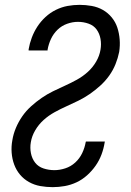

<svg xmlns="http://www.w3.org/2000/svg" viewBox="-20 -763 540 791"><path d="M197 8Q171 8 146 3.5Q121 -1 99.5 -13Q78 -25 62.5 -43.5Q47 -62 38.5 -85Q30 -108 28 -134Q26 -160 31 -186Q35 -211 45.5 -236Q56 -261 71.5 -283.5Q87 -306 108 -325Q129 -344 151.5 -359.5Q174 -375 198.5 -387Q223 -399 247.5 -410Q272 -421 296.5 -434.5Q321 -448 341.5 -466.5Q362 -485 376 -509Q390 -533 394 -558Q398 -581 394 -603Q390 -625 378 -641.5Q366 -658 345 -665.5Q324 -673 301 -673Q279 -673 256.5 -665Q234 -657 217 -640.5Q200 -624 190 -602.5Q180 -581 176 -558V-555H98V-560Q102 -584 111 -608Q120 -632 134 -653.5Q148 -675 167.5 -693Q187 -711 210.5 -722.5Q234 -734 258.5 -738.5Q283 -743 308 -743Q333 -743 358 -738.5Q383 -734 404 -722Q425 -710 440.5 -691Q456 -672 463.5 -649Q471 -626 473 -600.5Q475 -575 471 -549Q466 -524 456 -499Q446 -474 430 -451.5Q414 -429 393 -410Q372 -391 349.5 -375.5Q327 -360 302.5 -348Q278 -336 253.5 -325Q229 -314 204.5 -300.5Q180 -287 159.5 -268.5Q139 -250 125 -226Q111 -202 107 -177Q103 -154 107.5 -131.5Q112 -109 125 -92.5Q138 -76 159.5 -69Q181 -62 204 -62Q226 -62 249 -69.5Q272 -77 290 -93.5Q308 -110 318.5 -132Q329 -154 333 -177L334 -180H412L411 -175Q407 -150 398 -126Q389 -102 374 -80.5Q359 -59 339 -41Q319 -23 295.5 -12Q272 -1 247 3.5Q222 8 197 8Z"/></svg>

Font: Iosevka Term Curly Oblique
Style: Regular
Weight: 400
Italic angle: -9°
Designer: Belleve Invis
Foundry: Belleve Invis
Version: Version 32.3.0